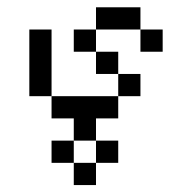

<svg xmlns="http://www.w3.org/2000/svg" viewBox="-20 -458 540 540"><path d="M312.5 0V-62.5H250V0H187.5V62.5H250V0ZM375 -187.5V-250H312.5V-187.5H125V-125H187.5V-62.5H125V0H187.5V-62.5H250V-125H312.5V-187.5ZM437.5 -312.5V-375H375V-312.5ZM125 -187.5V-375H62.5V-187.5ZM312.5 -250V-312.5H250V-250ZM250 -312.5V-375H187.5V-312.5ZM250 -375H375V-437.5H250Z"/></svg>

Font: CalcUnifontExMono
Style: Regular
Weight: 500
Version: Version 15.0.06